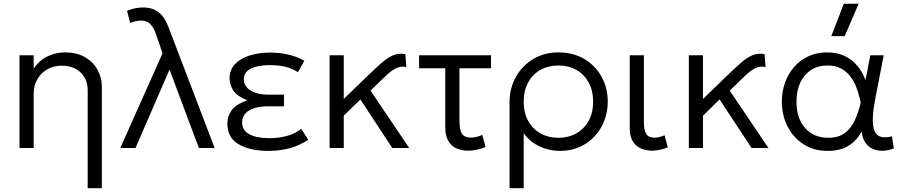

<svg xmlns="http://www.w3.org/2000/svg" viewBox="-20 -774 4732 1004"><path d="M438.5 210V-301.5Q438.5 -359 401.8 -394.8Q365 -430.5 302 -430.5Q261 -430.5 228 -412Q195 -393.5 175.5 -360.2Q156 -327 156 -283V0H82V-485H156V-416Q188.5 -461 231.2 -480.5Q274 -500 318.5 -500Q383.5 -500 426.8 -473.8Q470 -447.5 491.2 -406.8Q512.5 -366 512.5 -324V210Z M609 0 830 -495.5 795 -597Q784.5 -628.5 766.5 -647.5Q748.5 -666.5 718 -666.5Q707.5 -666.5 692.8 -663.8Q678 -661 660.5 -654L644.5 -717.5Q668 -727.5 689.2 -731.2Q710.5 -735 728 -735Q760 -735 784.8 -724.5Q809.5 -714 828 -692Q846.5 -670 860 -635L1102.5 0H1020L866.5 -410L688.5 0Z M1382.5 15Q1287.5 15 1228.2 -19.5Q1169 -54 1169 -128Q1169 -167.5 1191.8 -198.2Q1214.5 -229 1273 -249.5Q1220 -271 1200.2 -301Q1180.5 -331 1180.5 -363.5Q1180.5 -409.5 1209.5 -439.5Q1238.5 -469.5 1286.5 -484.2Q1334.5 -499 1391.5 -499Q1441 -499 1485 -489.2Q1529 -479.5 1571.5 -456.5L1538 -396.5Q1509.5 -415.5 1472.8 -424.5Q1436 -433.5 1392 -433.5Q1355.5 -433.5 1324.2 -426.5Q1293 -419.5 1274 -403.5Q1255 -387.5 1255 -360Q1255 -322.5 1290.5 -300.8Q1326 -279 1381 -279H1465V-218H1382Q1341.5 -218 1311 -208.8Q1280.5 -199.5 1263.2 -180.8Q1246 -162 1246 -133.5Q1246 -92 1284 -71.8Q1322 -51.5 1388.5 -51.5Q1439.5 -51.5 1483 -64Q1526.5 -76.5 1555 -100.5L1592 -43.5Q1547.5 -13.5 1495.5 0.8Q1443.5 15 1382.5 15Z M1703.5 0V-485H1777.5V-256.5L1900 -375Q1940 -413.5 1972 -442.2Q2004 -471 2034.2 -484.2Q2064.5 -497.5 2099.5 -491L2105 -423.5Q2077.5 -429 2054.5 -418.8Q2031.5 -408.5 2006.8 -386Q1982 -363.5 1949.5 -331L1917.5 -300L2120 0H2031.5L1864.5 -254L1777.5 -169V0Z M2426.5 14Q2392.5 14 2365.8 1.5Q2339 -11 2323.8 -37.8Q2308.5 -64.5 2308.5 -108V-417H2171.5V-485H2547.5V-417H2382.5V-146.5Q2382.5 -93.5 2396 -74Q2409.5 -54.5 2441 -54.5Q2456.5 -54.5 2471.2 -58Q2486 -61.5 2502 -68.5L2519 -5.5Q2497 4 2473 9Q2449 14 2426.5 14Z M2644.5 210V-241Q2644.5 -312 2677.2 -371Q2710 -430 2767.8 -465Q2825.5 -500 2900 -500Q2978 -500 3036 -465.2Q3094 -430.5 3126 -372Q3158 -313.5 3158 -242.5Q3158 -189.5 3140 -142.8Q3122 -96 3088.8 -60.5Q3055.5 -25 3009.8 -5Q2964 15 2909.5 15Q2849.5 15 2798.2 -10.2Q2747 -35.5 2718.5 -77.5V210ZM2900 -53.5Q2953 -53.5 2994 -76.8Q3035 -100 3058.2 -142.2Q3081.5 -184.5 3081.5 -242.5Q3081.5 -300.5 3058 -343Q3034.5 -385.5 2993.8 -408.5Q2953 -431.5 2900 -431.5Q2847 -431.5 2806 -408.5Q2765 -385.5 2741.8 -343Q2718.5 -300.5 2718.5 -242.5Q2718.5 -184.5 2741.8 -142.2Q2765 -100 2806 -76.8Q2847 -53.5 2900 -53.5Z M3391 14Q3357 14 3330.2 1.8Q3303.5 -10.5 3288.2 -36.5Q3273 -62.5 3273 -103V-485H3347V-138.5Q3347 -91 3359.8 -72.5Q3372.5 -54 3404.5 -54Q3415.5 -54 3428.5 -57.5Q3441.5 -61 3455 -66.5L3472 -3Q3452 4.5 3431 9.2Q3410 14 3391 14Z M3582 0V-485H3656V-256.5L3778.5 -375Q3818.5 -413.5 3850.5 -442.2Q3882.5 -471 3912.8 -484.2Q3943 -497.5 3978 -491L3983.5 -423.5Q3956 -429 3933 -418.8Q3910 -408.5 3885.2 -386Q3860.5 -363.5 3828 -331L3796 -300L3998.5 0H3910L3743 -254L3656 -169V0Z M4307 15Q4235.5 15 4182 -19.5Q4128.5 -54 4098.5 -112.5Q4068.5 -171 4068.5 -242.5Q4068.5 -296 4085.5 -343Q4102.5 -390 4133.8 -425.2Q4165 -460.5 4208.2 -480.2Q4251.5 -500 4304 -500Q4358.5 -500 4398.5 -480.5Q4438.5 -461 4465 -428Q4491.5 -395 4506 -355L4531 -485H4601L4557.5 -260Q4544.5 -193.5 4544 -150.8Q4543.5 -108 4554.5 -85.8Q4565.5 -63.5 4588.2 -58Q4611 -52.5 4644 -61L4654 2.5Q4609 19 4572 13Q4535 7 4512.2 -18.8Q4489.5 -44.5 4486 -86.5Q4459.5 -37.5 4416 -11.2Q4372.5 15 4307 15ZM4311 -53.5Q4364.5 -53.5 4397.8 -78.5Q4431 -103.5 4450.2 -145.5Q4469.5 -187.5 4481 -238.5Q4477 -254 4470.8 -278Q4464.5 -302 4453.2 -328.8Q4442 -355.5 4423.2 -378.8Q4404.5 -402 4376.2 -416.8Q4348 -431.5 4307.5 -431.5Q4258 -431.5 4221.8 -408.5Q4185.5 -385.5 4165.2 -343Q4145 -300.5 4145 -242.5Q4145 -155.5 4190 -104.5Q4235 -53.5 4311 -53.5ZM4327 -585 4392.5 -754.5H4470L4397 -585Z"/></svg>

Font: Geologica Roman ExtraLight
Style: Regular
Weight: 250
Designer: Sindre Bremnes, Frode Helland
Foundry: Monokrom Skriftforlag AS
Version: Version 1.010;gftools[0.9.28]